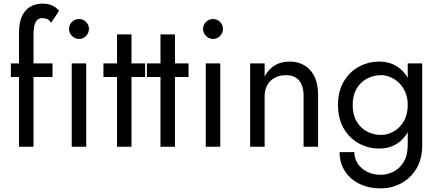

<svg xmlns="http://www.w3.org/2000/svg" viewBox="-20 -810 2421 1060"><path d="M40 -460V-385H270V-460ZM262 -684 306 -750Q299 -760 286.5 -769Q274 -778 257 -784Q240 -790 218 -790Q176 -790 146.5 -772.5Q117 -755 101 -720Q85 -685 85 -630V0H165V-620Q165 -653 171 -673Q177 -693 187.5 -701.5Q198 -710 213 -710Q225 -710 238.5 -705.5Q252 -701 262 -684Z M361 -650Q361 -628 377.5 -611.5Q394 -595 416 -595Q439 -595 455 -611.5Q471 -628 471 -650Q471 -673 455 -689Q439 -705 416 -705Q394 -705 377.5 -689Q361 -673 361 -650ZM376 -460V0H456V-460Z M551 -460V-385H781V-460ZM626 -620V0H706V-620Z M791 -460V-385H1021V-460ZM866 -620V0H946V-620Z M1101 -650Q1101 -628 1117.5 -611.5Q1134 -595 1156 -595Q1179 -595 1195 -611.5Q1211 -628 1211 -650Q1211 -673 1195 -689Q1179 -705 1156 -705Q1134 -705 1117.5 -689Q1101 -673 1101 -650ZM1116 -460V0H1196V-460Z M1656 -280V0H1736V-290Q1736 -373 1693.5 -421.5Q1651 -470 1578 -470Q1533 -470 1498.5 -450Q1464 -430 1441 -388V-460H1361V0H1441V-280Q1441 -314 1455.5 -340Q1470 -366 1496.5 -380.5Q1523 -395 1558 -395Q1606 -395 1631 -366Q1656 -337 1656 -280Z M1855 30Q1855 89 1884 134.5Q1913 180 1964.5 205Q2016 230 2083 230Q2141 230 2193 203Q2245 176 2278 122.5Q2311 69 2311 -10V-460H2231V-10Q2231 48 2208.5 84.5Q2186 121 2152 138Q2118 155 2083 155Q2038 155 2005 137.5Q1972 120 1954 91.5Q1936 63 1936 30ZM1846 -230Q1846 -156 1877 -102Q1908 -48 1960 -19Q2012 10 2074 10Q2132 10 2175 -19Q2218 -48 2242.5 -102Q2267 -156 2267 -230Q2267 -305 2242.5 -358.5Q2218 -412 2175 -441Q2132 -470 2074 -470Q2012 -470 1960 -441Q1908 -412 1877 -358.5Q1846 -305 1846 -230ZM1927 -230Q1927 -283 1948.5 -320Q1970 -357 2006 -376Q2042 -395 2084 -395Q2110 -395 2136 -384Q2162 -373 2183.5 -352Q2205 -331 2218 -300.5Q2231 -270 2231 -230Q2231 -177 2209 -140Q2187 -103 2153 -84Q2119 -65 2084 -65Q2042 -65 2006 -84Q1970 -103 1948.5 -140Q1927 -177 1927 -230Z"/></svg>

Font: Glinicke Jost Regular
Style: Regular
Weight: 400
Version: Version 3.710